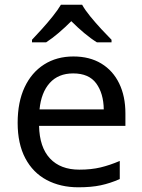

<svg xmlns="http://www.w3.org/2000/svg" viewBox="-20 -786 604 816"><path d="M292 -546Q361 -546 410.5 -516Q460 -486 486.5 -431.5Q513 -377 513 -304V-251H146Q148 -160 192.5 -112.5Q237 -65 317 -65Q368 -65 407.5 -74.5Q447 -84 489 -102V-25Q448 -7 408 1.5Q368 10 313 10Q237 10 178.5 -21Q120 -52 87.5 -113.5Q55 -175 55 -264Q55 -352 84.5 -415Q114 -478 167.5 -512Q221 -546 292 -546ZM291 -474Q228 -474 191.5 -433.5Q155 -393 148 -321H421Q420 -389 389 -431.5Q358 -474 291 -474ZM329 -766Q341 -744 363.5 -716.5Q386 -689 410.5 -662.5Q435 -636 454 -617V-606H392Q366 -622 338 -645.5Q310 -669 283 -696Q256 -669 229 -646Q202 -623 176 -606H116V-617Q135 -637 158.5 -663Q182 -689 204 -716.5Q226 -744 239 -766Z"/></svg>

Font: Noto Sans Indic Siyaq Numbers
Style: Regular
Weight: 400
Designer: Monotype Design Team
Foundry: Monotype Imaging Inc.
Version: Version 2.002; ttfautohint (v1.8.4.7-5d5b)